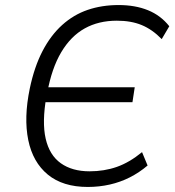

<svg xmlns="http://www.w3.org/2000/svg" viewBox="-20 -733 695 761"><path d="M328 8Q229 8 169.5 -41Q110 -90 92 -178Q74 -266 98 -382Q116 -468 148.5 -530.5Q181 -593 226.5 -634Q272 -675 328 -694Q384 -713 450 -713Q516 -713 566.5 -692.5Q617 -672 651 -629L621 -578Q584 -616 542 -633.5Q500 -651 443 -651Q371 -651 316 -620.5Q261 -590 223 -526.5Q185 -463 167 -364L146 -387H514L505 -328H134L164 -351Q146 -249 161 -183.5Q176 -118 221 -86Q266 -54 335 -54Q393 -54 443 -71.5Q493 -89 543 -130L565 -77Q532 -49 494.5 -30Q457 -11 415 -1.5Q373 8 328 8Z"/></svg>

Font: Nunito Sans 7pt SemiCondensed Light
Style: Italic
Weight: 300
Width: 4
Italic angle: -9°
Designer: Vernon Adams
Foundry: Vernon Adams
Version: Version 3.101;gftools[0.9.27]